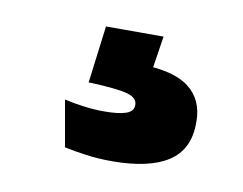

<svg xmlns="http://www.w3.org/2000/svg" viewBox="-39 -65 395 312"><g transform="rotate(10 158.0 91.0)"><path d="M114 -16H209L196 68L137.5 36Q148.5 35.5 159 35.2Q169.5 35 180 35Q234.5 35.5 260 55Q285.5 74.5 285.5 110.5V113.5Q285.5 157 254 177.5Q222.5 198 161 198Q139 198 118.8 195.2Q98.5 192.5 82.5 189L69 112.5Q84 116 101 118.2Q118 120.5 134.5 120.5Q159 120.5 171 116.2Q183 112 183 102V101Q183 90 167.2 85.2Q151.5 80.5 106 78.5Q104 78.5 103 78.5Q102 78.5 102 78.5Z"/></g></svg>

Font: Anek Malayalam
Style: Bold
Weight: 700
Version: Version 1.003